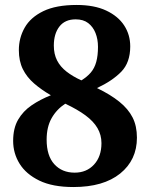

<svg xmlns="http://www.w3.org/2000/svg" viewBox="-20 -744 605 774"><path d="M276 10Q192 10 138.5 -16Q85 -42 59 -84Q33 -126 33 -176Q33 -227 53 -261.5Q73 -296 107.5 -319.5Q142 -343 185 -360Q147 -382 117.5 -407.5Q88 -433 72 -465.5Q56 -498 56 -542Q56 -591 79.5 -632.5Q103 -674 154.5 -699Q206 -724 289 -724Q360 -724 408 -701.5Q456 -679 480.5 -641.5Q505 -604 505 -557Q505 -492 469 -455Q433 -418 371 -389Q425 -363 461 -334Q497 -305 514.5 -270.5Q532 -236 532 -189Q532 -99 464.5 -44.5Q397 10 276 10ZM281 -48Q329 -48 359 -80.5Q389 -113 389 -167Q389 -200 373 -227.5Q357 -255 324.5 -279Q292 -303 243 -326Q208 -303 188 -267.5Q168 -232 168 -181Q168 -116 199 -82Q230 -48 281 -48ZM308 -420Q331 -434 346 -451.5Q361 -469 368 -494.5Q375 -520 375 -555Q375 -586 365 -611Q355 -636 335.5 -651Q316 -666 285 -666Q242 -666 219.5 -637Q197 -608 197 -560Q197 -526 210 -500.5Q223 -475 248 -455.5Q273 -436 308 -420Z"/></svg>

Font: Noto Serif Hebrew
Style: Bold
Weight: 700
Version: Version 2.003